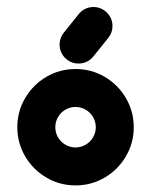

<svg xmlns="http://www.w3.org/2000/svg" viewBox="-20 -539 447 562"><path d="M260.4 -166.7Q260.4 -182.6 252.4 -196.3Q244.4 -210 230.7 -218Q217 -225.9 201.1 -225.9Q185.2 -225.9 171.5 -218Q157.8 -210 149.8 -196.3Q141.9 -182.6 141.9 -166.7Q141.9 -150.7 149.8 -137Q157.8 -123.3 171.5 -115.4Q185.2 -107.4 201.1 -107.4Q217 -107.4 230.7 -115.4Q244.4 -123.3 252.4 -137Q260.4 -150.7 260.4 -166.7ZM30.7 -166.7Q30.7 -213 53.7 -252Q76.7 -291.1 115.7 -314.1Q154.8 -337 201.1 -337Q247.4 -337 286.5 -314.1Q325.6 -291.1 348.5 -252Q371.5 -213 371.5 -166.7Q371.5 -120.4 348.5 -81.3Q325.6 -42.2 286.5 -19.3Q247.4 3.7 201.1 3.7Q154.8 3.7 115.7 -19.3Q76.7 -42.2 53.7 -81.3Q30.7 -120.4 30.7 -166.7ZM253.7 -518.5Q268.5 -518.5 281.3 -511.1Q294.1 -503.7 301.7 -490.9Q309.3 -478.1 309.3 -463Q309.3 -443.3 296.7 -427.8L253.3 -373.7Q245.6 -364.1 234.3 -358.5Q223 -353 210 -353Q194.8 -353 182 -360.4Q169.3 -367.8 161.9 -380.6Q154.4 -393.3 154.4 -408.5Q154.4 -428.1 166.7 -443.3L210.4 -497.8Q218.1 -507.4 229.4 -513Q240.7 -518.5 253.7 -518.5Z"/></svg>

Font: 26F Galaxy Sans Black
Style: Regular
Weight: 900
Designer: C₂₉H₂₅N₃O₅
Version: Version 1.100